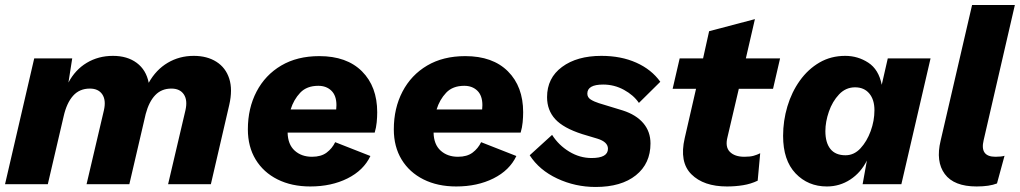

<svg xmlns="http://www.w3.org/2000/svg" viewBox="-20 -732 4053 763"><path d="M0 0 116 -500H267L252 -404Q279 -455 325 -482.5Q371 -510 429 -510Q486 -510 523.5 -482Q561 -454 571 -403Q600 -455 646.5 -482.5Q693 -510 750 -510Q803 -510 840 -486.5Q877 -463 891 -419.5Q905 -376 891 -315L818 0H648L717 -294Q726 -334 710.5 -357Q695 -380 661 -380Q622 -380 597 -354Q572 -328 559 -279L494 0H324L393 -294Q402 -334 386.5 -357Q371 -380 337 -380Q296 -380 270.5 -351.5Q245 -323 233 -270L170 0Z M1213 9Q1139 9 1083 -19Q1027 -47 996 -98Q965 -149 965 -218Q965 -302 999.5 -368Q1034 -434 1097.5 -471.5Q1161 -509 1249 -509Q1358 -509 1418.5 -448.5Q1479 -388 1479 -286Q1479 -267 1477 -246Q1475 -225 1469 -205H1123Q1124 -158 1151 -133.5Q1178 -109 1220 -109Q1256 -109 1278 -125.5Q1300 -142 1312 -167L1452 -112Q1425 -55 1361 -23Q1297 9 1213 9ZM1245 -391Q1199 -391 1173 -363.5Q1147 -336 1135 -297H1316Q1317 -304 1317 -314Q1317 -352 1297 -371.5Q1277 -391 1245 -391Z M1793 9Q1719 9 1663 -19Q1607 -47 1576 -98Q1545 -149 1545 -218Q1545 -302 1579.5 -368Q1614 -434 1677.5 -471.5Q1741 -509 1829 -509Q1938 -509 1998.5 -448.5Q2059 -388 2059 -286Q2059 -267 2057 -246Q2055 -225 2049 -205H1703Q1704 -158 1731 -133.5Q1758 -109 1800 -109Q1836 -109 1858 -125.5Q1880 -142 1892 -167L2032 -112Q2005 -55 1941 -23Q1877 9 1793 9ZM1825 -391Q1779 -391 1753 -363.5Q1727 -336 1715 -297H1896Q1897 -304 1897 -314Q1897 -352 1877 -371.5Q1857 -391 1825 -391Z M2347 11Q2266 11 2194.5 -22.5Q2123 -56 2085 -115L2174 -196Q2200 -155 2242 -129.5Q2284 -104 2331 -104Q2396 -104 2396 -141Q2396 -168 2354 -181L2294 -199Q2219 -223 2186.5 -258.5Q2154 -294 2154 -346Q2154 -422 2213.5 -466Q2273 -510 2370 -510Q2448 -510 2508.5 -483Q2569 -456 2604 -407L2519 -323Q2498 -354 2459.5 -375Q2421 -396 2377 -396Q2314 -396 2314 -360Q2314 -345 2327.5 -336.5Q2341 -328 2360 -322L2455 -293Q2508 -276 2536.5 -242.5Q2565 -209 2565 -162Q2565 -82 2507 -35.5Q2449 11 2347 11Z M2869 9Q2776 9 2727.5 -39.5Q2679 -88 2701 -183L2746 -379H2653L2681 -500H2774L2798 -608L2980 -656L2944 -500H3080L3052 -379H2916L2871 -187Q2861 -148 2880.5 -128.5Q2900 -109 2938 -109Q2961 -109 2975 -113Q2989 -117 3001 -123L2991 -14Q2964 -1 2933 4Q2902 9 2869 9Z M3266 9Q3191 9 3141.5 -43Q3092 -95 3092 -192Q3092 -252 3109 -309Q3126 -366 3158.5 -411.5Q3191 -457 3236.5 -483.5Q3282 -510 3339 -510Q3389 -510 3430.5 -483Q3472 -456 3484 -395L3508 -500H3678L3562 0H3408L3425 -94Q3401 -46 3359 -18.5Q3317 9 3266 9ZM3340 -115Q3374 -115 3399.5 -142.5Q3425 -170 3440 -211Q3455 -252 3455 -294Q3455 -336 3434.5 -360.5Q3414 -385 3378 -385Q3341 -385 3314.5 -357Q3288 -329 3274 -288.5Q3260 -248 3260 -211Q3260 -165 3280 -140Q3300 -115 3340 -115Z M3861 9Q3771 9 3734.5 -40.5Q3698 -90 3718 -173L3843 -712H4013L3889 -175Q3873 -109 3936 -109Q3960 -109 3972 -113L3942 -3Q3912 9 3861 9Z"/></svg>

Font: Work Sans
Style: Bold Italic
Weight: 700
Italic angle: -13°
Designer: Wei Huang
Foundry: Wei Huang
Version: Version 2.010; ttfautohint (v1.8.3)